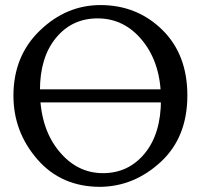

<svg xmlns="http://www.w3.org/2000/svg" viewBox="-20 -723 809 753"><path d="M373 9.8Q220.2 9.8 126.5 -98.1Q32.7 -206.1 32.7 -347.7Q32.7 -503.4 136.5 -603.3Q240.2 -703.1 374 -703.1Q517.1 -703.1 616 -606.4Q714.8 -509.8 714.8 -348.6Q714.8 -184.6 610.6 -88.1Q506.3 8.3 373 9.8ZM383.8 -43.9Q483.9 -43.9 547.6 -121.3Q611.3 -198.7 611.3 -332.5Q611.3 -473.1 540 -562Q468.8 -650.9 362.8 -650.9Q262.7 -650.9 199.7 -574.7Q136.7 -498.5 136.7 -369.1Q136.7 -223.6 208.5 -133.8Q280.3 -43.9 383.8 -43.9ZM671.9 -321.3H76.2V-372.6H671.9Z"/></svg>

Font: Kelvinch
Style: Regular
Weight: 400
Designer: Paul James MIller
Foundry: High-Logic / Made with FontCreator
Version: Version 3.30 September 23, 2016